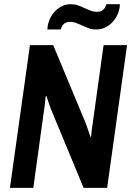

<svg xmlns="http://www.w3.org/2000/svg" viewBox="-20 -903 632 923"><path d="M208 -761.2Q208 -780.8 215.8 -802.2Q223.6 -823.7 238.3 -841.8Q252.9 -859.9 273.7 -871.3Q294.4 -882.8 320.8 -882.8Q338.9 -882.8 354.7 -877.2Q370.6 -871.6 385.5 -864.5Q400.4 -857.4 415.3 -851.8Q430.2 -846.2 446.8 -846.2Q462.4 -846.2 473.6 -854Q484.9 -861.8 491.2 -882.8H556.2Q556.2 -862.3 548.1 -840.8Q540 -819.3 525.1 -801.5Q510.3 -783.7 489 -772.5Q467.8 -761.2 440.9 -761.2Q423.3 -761.2 407.7 -766.8Q392.1 -772.5 377.2 -779.5Q362.3 -786.6 347.4 -792.2Q332.5 -797.9 315.9 -797.9Q300.3 -797.9 289.1 -789.8Q277.8 -781.7 272 -761.2ZM381.8 0 225.1 -377.9Q222.7 -383.3 219.2 -393.8Q215.8 -404.3 211.9 -415Q207.5 -427.7 203.1 -441.9L199.2 -439Q198.2 -427.7 197.3 -417Q196.3 -407.7 195.1 -398.2Q193.8 -388.7 192.9 -381.8L140.1 0H27.8L124 -686H235.8L393.1 -308.1Q395.5 -301.3 399.2 -290.5Q402.8 -279.8 406.7 -269.5Q410.6 -257.3 415 -244.1L418 -247.1Q418.9 -260.3 420.4 -271.5Q421.4 -281.2 422.6 -290.5Q423.8 -299.8 424.8 -304.2L478 -686H590.8L495.1 0Z"/></svg>

Font: Archivo Narrow
Style: Bold Italic
Weight: 700
Italic angle: -8°
Designer: Hector Gatti
Foundry: Hector Gatti
Version: 1.002; ttfautohint (v0.8)